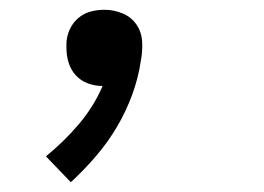

<svg xmlns="http://www.w3.org/2000/svg" viewBox="-20 -168 540 393"><path d="M125 205 74 152Q111 122 141.5 86Q172 50 190 8Q174 8 159.5 2.5Q145 -3 135 -14Q125 -25 120.5 -39.5Q116 -54 116 -70Q116 -75 116 -79.5Q116 -84 117 -89Q119 -102 126 -114Q133 -126 144 -134Q155 -142 168 -145Q181 -148 194 -148Q213 -148 231 -140.5Q249 -133 259.5 -117.5Q270 -102 271 -82Q272 -62 268 -42Q263 -8 250.5 26Q238 60 219.5 91.5Q201 123 176.5 151.5Q152 180 125 205Z"/></svg>

Font: Iosevka Slab
Style: Italic
Weight: 400
Italic angle: -9°
Monospace: yes
Designer: Belleve Invis
Foundry: Belleve Invis
Version: Version 11.1.0; ttfautohint (v1.8.3)